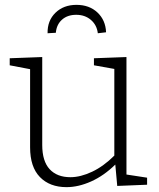

<svg xmlns="http://www.w3.org/2000/svg" viewBox="-20 -763 654 791"><path d="M501 -44 586 -31V-2L463 3L455 -85Q408 -39 355.5 -15.5Q303 8 254 8Q185 8 144.5 -33.5Q104 -75 104 -156V-478L20 -494V-523L154 -528V-166Q154 -99 184.5 -66Q215 -33 270 -33Q312 -33 359.5 -55.5Q407 -78 451 -122V-479L367 -494V-523L501 -528ZM417 -630 383 -626Q379 -660 354.5 -681Q330 -702 294 -702Q258 -702 235.5 -682Q213 -662 210 -628L176 -626Q175 -678 208.5 -710.5Q242 -743 295 -743Q348 -743 381.5 -711.5Q415 -680 417 -630Z"/></svg>

Font: Bitter Pro Light
Style: Regular
Weight: 300
Designer: Sol Matas, and Bitter project Authors
Foundry: Sol Matas
Version: Version 1.010